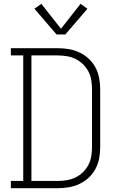

<svg xmlns="http://www.w3.org/2000/svg" viewBox="-20 -988 640 1008"><path d="M37 0V-38H102V-697H37V-735H283Q313 -735 342 -730Q371 -725 397.5 -712.5Q424 -700 445.5 -680Q467 -660 481 -634Q495 -608 500.5 -579Q506 -550 506 -521V-215Q506 -185 500.5 -156Q495 -127 481 -101Q467 -75 445.5 -55Q424 -35 397.5 -22.5Q371 -10 342 -5Q313 0 283 0ZM145 -38H283Q307 -38 331 -42Q355 -46 376.5 -56.5Q398 -67 415.5 -84Q433 -101 444 -122Q455 -143 459 -167Q463 -191 463 -215V-521Q463 -544 459 -568Q455 -592 444 -613Q433 -634 415.5 -651Q398 -668 376.5 -678.5Q355 -689 331 -693Q307 -697 283 -697H145ZM277 -807 161 -942 197 -968 300 -837 403 -968 439 -942 323 -807Z"/></svg>

Font: Iosevka Slab XLtEx
Style: Regular
Weight: 200
Width: 7
Monospace: yes
Designer: Belleve Invis
Foundry: Belleve Invis
Version: Version 11.1.0; ttfautohint (v1.8.3)